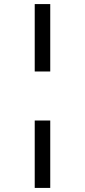

<svg xmlns="http://www.w3.org/2000/svg" viewBox="-20 -820 416 940"><path d="M226 -470H150V-800H226ZM226 100H150V-230H226Z"/></svg>

Font: Orienta
Style: Regular
Weight: 400
Designer: Eduardo Rodriguez Tunni
Foundry: Eduardo Rodriguez Tunni
Version: Version 1.001